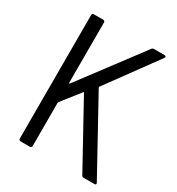

<svg xmlns="http://www.w3.org/2000/svg" viewBox="-168 -808 846 916"><g transform="rotate(30 255.0 -350.0)"><path d="M82 0H133C139 0 143 -4 143 -10V-248C143 -250 144 -252 145 -253L223 -352C225 -355 227 -355 228 -352L418 -7C420 -2 425 0 430 0H488C494 0 497 -2 497 -6C497 -8 496 -10 495 -12L277 -408C276 -410 276 -412 277 -414L477 -688C482 -694 479 -700 471 -700H414C409 -700 404 -699 401 -694L148 -357C146 -354 143 -355 143 -358V-690C143 -696 139 -700 133 -700H82C76 -700 72 -696 72 -690V-10C72 -4 76 0 82 0Z"/></g></svg>

Font: Barlow Semi Condensed
Style: Regular
Weight: 400
Width: 4
Designer: Jeremy Tribby
Foundry: Tribby Type
Version: Version 1.422;hotconv 1.0.109;makeotfexe 2.5.65596